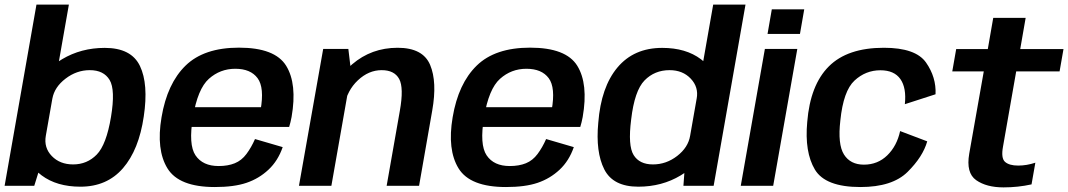

<svg xmlns="http://www.w3.org/2000/svg" viewBox="-29 -805 4628 832"><path d="M-9 0H119.5L147 -88.5L269.5 -785H129ZM319.5 4Q434.5 4 503.8 -76Q573 -156 594 -300.5Q615 -440.5 577.5 -519Q540 -597.5 425 -597.5Q322.5 -597.5 240.2 -548.5Q158 -499.5 147.5 -442.5L198 -378Q207 -427.5 255 -464.2Q303 -501 360 -501Q420.5 -501 446 -458.5Q471.5 -416 452 -298.5Q432 -178 390.2 -135.2Q348.5 -92.5 288 -92.5Q230.5 -92.5 195.5 -128.8Q160.5 -165 169.5 -216.5L96 -151Q86 -94 151.5 -45Q217 4 319.5 4Z M902 5.5 918.5 -85.5Q849.5 -85.5 818.2 -131.8Q787 -178 807 -297Q827.5 -420 876.2 -463.5Q925 -507 990.5 -507Q1057 -507 1087.2 -466.2Q1117.5 -425.5 1100 -327.5L1108 -340.5H801L786 -255H1224Q1230 -274 1234.5 -298Q1259.5 -441.5 1211 -520Q1162.5 -598.5 1006.5 -598.5Q855 -598.5 775.2 -520.8Q695.5 -443 671 -297Q647 -156 696.8 -75.2Q746.5 5.5 902 5.5ZM918.5 -85.5 902 5.5Q985.5 5.5 1039.2 -12.8Q1093 -31 1134.2 -69.5Q1175.5 -108 1196 -167.5L1076 -202.5Q1060 -166 1039 -137.8Q1018 -109.5 988.2 -97.5Q958.5 -85.5 918.5 -85.5Z M1266.5 0H1407L1493 -488.5L1480.5 -593H1371.5ZM1646.5 0H1787L1844 -326Q1866 -450 1834.8 -524Q1803.5 -598 1694 -598Q1580.5 -598 1497.2 -526.5Q1414 -455 1400.5 -379L1462.5 -344Q1475 -413 1521.8 -457Q1568.5 -501 1625 -501Q1680 -501 1700.8 -462.8Q1721.5 -424.5 1703.5 -324Z M2163.5 5.5 2180 -85.5Q2111 -85.5 2079.8 -131.8Q2048.5 -178 2068.5 -297Q2089 -420 2137.8 -463.5Q2186.5 -507 2252 -507Q2318.5 -507 2348.8 -466.2Q2379 -425.5 2361.5 -327.5L2369.5 -340.5H2062.5L2047.5 -255H2485.5Q2491.5 -274 2496 -298Q2521 -441.5 2472.5 -520Q2424 -598.5 2268 -598.5Q2116.5 -598.5 2036.8 -520.8Q1957 -443 1932.5 -297Q1908.5 -156 1958.2 -75.2Q2008 5.5 2163.5 5.5ZM2180 -85.5 2163.5 5.5Q2247 5.5 2300.8 -12.8Q2354.5 -31 2395.8 -69.5Q2437 -108 2457.5 -167.5L2337.5 -202.5Q2321.5 -166 2300.5 -137.8Q2279.5 -109.5 2249.8 -97.5Q2220 -85.5 2180 -85.5Z M2932.5 0H3063.5L3201.5 -785H3061.5L2939 -88.5ZM2737 4Q2839.5 4 2920.8 -45Q3002 -94 3012 -151L2961.5 -216.5Q2953 -166 2905.5 -129.2Q2858 -92.5 2800.5 -92.5Q2742 -92.5 2716.8 -133Q2691.5 -173.5 2706 -287Q2720.5 -412 2764 -456.5Q2807.5 -501 2872.5 -501Q2929.5 -501 2964.2 -464.2Q2999 -427.5 2990 -378L3063 -442.5Q3073.5 -499.5 3008.2 -548.5Q2943 -597.5 2840.5 -597.5Q2718 -597.5 2646.8 -512.8Q2575.5 -428 2563.5 -273Q2551.5 -146.5 2589.5 -71.2Q2627.5 4 2737 4Z M3181 0H3321.5L3426 -593H3285.5ZM3315.5 -764.5 3297 -658H3437.5L3456 -764.5Z M3699.5 5.5Q3837.5 5.5 3903.8 -60Q3970 -125.5 3989 -192.5L3871.5 -237Q3857.5 -172.5 3816 -132Q3774.5 -91.5 3714.5 -91.5Q3656 -91.5 3628.2 -135.5Q3600.5 -179.5 3612.5 -283Q3625.5 -411 3673.8 -455.8Q3722 -500.5 3786 -500.5Q3846 -500.5 3872.8 -462.2Q3899.5 -424 3892 -353.5L4025 -396.5Q4028.5 -470 3983.8 -534Q3939 -598 3801 -598Q3643.5 -598 3562.8 -517.5Q3482 -437 3469 -276.5Q3457 -146 3502.2 -70.2Q3547.5 5.5 3699.5 5.5Z M4319.5 7Q4382 7 4441 -6L4457.5 -100Q4420 -87.5 4383 -87.5Q4344.5 -87.5 4326.2 -103.5Q4308 -119.5 4317.5 -170.5L4374.5 -495.5H4562.5L4579.5 -592.5H4392L4415.5 -727.5H4275L4251.5 -592.5H4114.5L4097.5 -495.5H4234L4171 -139Q4156.5 -55.5 4201.2 -24.2Q4246 7 4319.5 7Z"/></svg>

Font: Anybody UltraCondensed Thin SemiBold
Style: Italic
Weight: 600
Italic angle: -10°
Version: Version 1.111